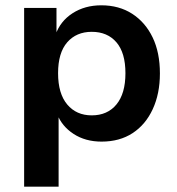

<svg xmlns="http://www.w3.org/2000/svg" viewBox="-20 -524 667 724"><path d="M71 180V-494H193V-392H189Q207 -444 253.5 -474Q300 -504 362 -504Q429 -504 478.5 -472Q528 -440 555.5 -383Q583 -326 583 -247Q583 -171 556 -112.5Q529 -54 480 -22Q431 10 363 10Q302 10 257.5 -19Q213 -48 195 -95H201V180ZM326 -89Q385 -89 419 -130Q453 -171 453 -248Q453 -325 419 -364.5Q385 -404 326 -404Q268 -404 233.5 -364.5Q199 -325 199 -248Q199 -171 233.5 -130Q268 -89 326 -89Z"/></svg>

Font: Nunito Sans 10pt
Style: Bold
Weight: 700
Designer: Vernon Adams
Foundry: Vernon Adams
Version: Version 3.101;gftools[0.9.27]